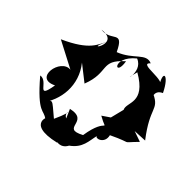

<svg xmlns="http://www.w3.org/2000/svg" viewBox="-173 -883 1118 1118"><g transform="rotate(45 386.0 -324.5)"><path d="M690 -339 772 -343C649 -502 706 -524 615 -568C629 -554 601 -589 650 -612C598 -719 550 -708 608 -622C623 -680 417 -630 477 -684C416 -710 392 -629 291 -590C231 -716 226 -607 136 -620C288 -640 138 -447 207 -589C182 -548 175 -488 8 -413L173 -327C85 -337 51 -138 174 -199C150 -55 134 -191 72 -179C220 -6 228 -57 273 -20C287 -71 196 81 419 28C305 -46 430 85 480 -9C546 -56 542 -110 555 -164C553 -143 620 -159 605 -220C747 -288 669 -227 756 -316ZM356 -109C308 -132 370 -192 307 -57C213 -134 229 -139 188 -71C260 -163 276 -298 191 -404L288 -328C346 -477 252 -489 367 -591C388 -471 284 -552 401 -648C492 -612 423 -466 459 -592C624 -497 534 -426 557 -381L536 -297L489 -265C590 -207 522 -292 494 -110C368 -43 471 -195 332 -164Z"/></g></svg>

Font: Asimov Silicon
Style: Regular
Weight: 400
Designer: Google
Version: Version 2.000980; 2014